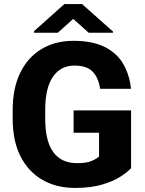

<svg xmlns="http://www.w3.org/2000/svg" viewBox="-20 -924 722 954"><path d="M631.3 -375.5V-88.9Q613.8 -68.8 577.9 -45.9Q542 -22.9 486.3 -6.6Q430.7 9.8 353.5 9.8Q260.3 9.8 190.4 -30.5Q120.6 -70.8 81.8 -147.5Q43 -224.1 43 -334.5V-376.5Q43 -486.3 81.1 -563.5Q119.1 -640.6 187.3 -680.9Q255.4 -721.2 344.2 -721.2Q439.5 -721.2 500.2 -690.7Q561 -660.2 592.3 -606.4Q623.5 -552.7 630.9 -482.9H477.5Q469.7 -536.6 440.9 -567.4Q412.1 -598.1 349.1 -598.1Q281.2 -598.1 242.9 -542.5Q204.6 -486.8 204.6 -377.4V-334.5Q204.6 -113.3 363.8 -113.3Q410.2 -113.3 435.8 -124.5Q461.4 -135.7 472.2 -146.5V-264.6H345.7V-375.5ZM387.7 -903.8 541.5 -767.1V-761.2H420.9L343.8 -830.1L267.1 -761.2H148.9V-769L299.8 -903.8Z"/></svg>

Font: Vazirmatn UI FD ExtraBold
Style: Regular
Weight: 800
Designer: Saber Rastikerdar
Foundry: Saber Rastikerdar
Version: Version 33.003